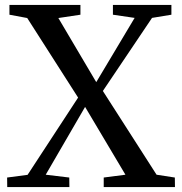

<svg xmlns="http://www.w3.org/2000/svg" viewBox="-20 -763 742 783"><path d="M92.5 -50 298.5 -365 91 -689.5 18.5 -703V-743H308V-703L218 -689.5L372.5 -428L529 -690L440.5 -703V-743H679V-703L600 -690L399.5 -392L618.5 -50.5L693 -39L693.5 0H403V-39L491.5 -50.5L327 -327L166.5 -50.5L262.5 -39L263 0H9.5L9 -39Z"/></svg>

Font: Merriweather 60pt
Style: Regular
Weight: 400
Version: Version 2.100